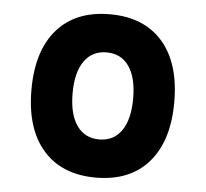

<svg xmlns="http://www.w3.org/2000/svg" viewBox="-44 -573 674 629"><g transform="rotate(5 293.0 -258.5)"><path d="M293 9.8Q181.2 9.8 119.6 -60.5Q58.1 -130.9 58.1 -258.8Q58.1 -387.2 119.6 -457.3Q181.2 -527.3 293 -527.3Q404.8 -527.3 466.3 -457.3Q527.8 -387.2 527.8 -258.8Q527.8 -130.9 466.3 -60.5Q404.8 9.8 293 9.8ZM293 -115.7Q340.8 -115.7 366.7 -153.1Q392.6 -190.4 392.6 -258.8Q392.6 -327.6 366.7 -364.7Q340.8 -401.9 293 -401.9Q245.6 -401.9 219.5 -364.7Q193.4 -327.6 193.4 -258.8Q193.4 -190.4 219.5 -153.1Q245.6 -115.7 293 -115.7Z"/></g></svg>

Font: Cascadia Mono
Style: Bold
Weight: 700
Monospace: yes
Designer: Aaron Bell
Foundry: Saja Typeworks
Version: Version 2404.023; ttfautohint (v1.8.4)